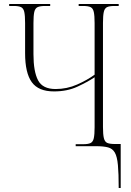

<svg xmlns="http://www.w3.org/2000/svg" viewBox="-20 -734 657 964"><path d="M576 210Q576 137 572 94.5Q568 52 556.5 32Q545 12 522.5 6Q500 0 463 0H360V-10H398Q423 -10 435 -16Q447 -22 451 -40.5Q455 -59 455 -95V-346Q419 -322 368 -298.5Q317 -275 251 -275Q173 -275 139.5 -321.5Q106 -368 106 -467V-618Q106 -655 102 -673.5Q98 -692 86 -698Q74 -704 50 -704H26V-714H232V-704H206Q181 -704 168.5 -698Q156 -692 152 -673.5Q148 -655 148 -618V-462Q148 -375 171 -331Q194 -287 259 -287Q316 -287 367 -309.5Q418 -332 455 -359V-618Q455 -655 451 -673.5Q447 -692 435 -698Q423 -704 398 -704H375V-714H576V-704H554Q529 -704 517 -698Q505 -692 501 -673.5Q497 -655 497 -619V-96Q497 -59 501.5 -40.5Q506 -22 518.5 -16.5Q531 -11 556 -11H586V210Z"/></svg>

Font: Noto Serif Display Condensed ExtraLight
Style: Regular
Weight: 200
Width: 3
Designer: Monotype Design Team
Foundry: Monotype Imaging Inc.
Version: Version 2.009